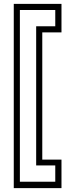

<svg xmlns="http://www.w3.org/2000/svg" viewBox="-20 -770 368 990"><path d="M51 200V-750H297V-603H198V53H297V200ZM82.5 167H265V83H166.5V-634.5H265V-718.5H82.5Z"/></svg>

Font: Tourney Condensed Light
Style: Regular
Weight: 300
Width: 3
Designer: Tyler Finck
Foundry: Etcetera Type Co
Version: Version 1.010; ttfautohint (v1.8.3)